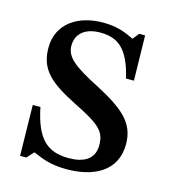

<svg xmlns="http://www.w3.org/2000/svg" viewBox="-82 -552 559 630"><g transform="rotate(15 197.5 -237.0)"><path d="M39 -164 42 8H63L84 -15H86C112 -4 142 11 200 11C290 11 368 -25 368 -119C368 -193 319 -230 228 -278C144 -321 111 -346 111 -385C111 -430 146 -451 192 -451C253 -451 290 -422 312 -327H339L336 -480H316L299 -459H298C273 -471 243 -485 193 -485C107 -485 40 -441 40 -359C40 -285 81 -250 172 -204C265 -158 284 -139 284 -92C284 -45 248 -26 198 -26C124 -26 86 -61 65 -164Z"/></g></svg>

Font: STIX Two Math
Style: Regular
Weight: 400
Designer: Ross Mills, John Hudson & Paul Hanslow, Tiro Typeworks Ltd; with portions MicroPress Inc., with additions and correction
Foundry: Tiro Typeworks Ltd
Version: Version 2.02 b142